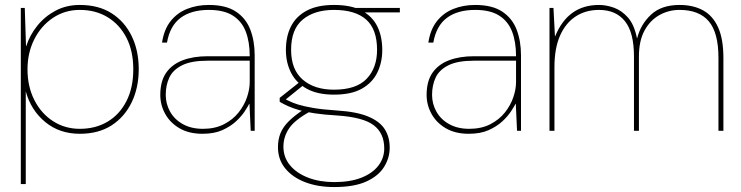

<svg xmlns="http://www.w3.org/2000/svg" viewBox="-20 -528 2992 775"><path d="M64 215V-496H80L85 -342H86Q100 -386 130.5 -424Q161 -462 204.5 -485Q248 -508 302 -508Q378 -508 430.5 -474.5Q483 -441 511.5 -382.5Q540 -324 540 -249Q540 -174 511.5 -115Q483 -56 430.5 -22Q378 12 302 12Q220 12 162.5 -35.5Q105 -83 84 -159V215ZM302 -8Q366 -8 414.5 -37Q463 -66 490.5 -120Q518 -174 518 -248Q518 -322 490.5 -375.5Q463 -429 414.5 -458.5Q366 -488 302 -488Q242 -488 194 -456Q146 -424 118.5 -369.5Q91 -315 91 -248Q91 -179 118.5 -124.5Q146 -70 194 -39Q242 -8 302 -8Z M797 12Q743 12 705 -10Q667 -32 647 -68Q627 -104 627 -145Q627 -200 650.5 -234Q674 -268 717 -284.5Q760 -301 818 -301H988Q988 -359 972 -400.5Q956 -442 920 -465Q884 -488 823 -488Q752 -488 709 -456Q666 -424 654 -356H634Q642 -409 668.5 -442.5Q695 -476 735 -492Q775 -508 823 -508Q892 -508 932.5 -481Q973 -454 990.5 -408Q1008 -362 1008 -305V0H992L987 -109H986Q981 -99 968 -79Q955 -59 933 -38.5Q911 -18 878 -3Q845 12 797 12ZM799 -8Q848 -8 884 -26.5Q920 -45 943 -74Q966 -103 977 -135.5Q988 -168 988 -197V-283H818Q752 -283 715 -264.5Q678 -246 663.5 -215Q649 -184 649 -145Q649 -109 666.5 -77.5Q684 -46 718 -27Q752 -8 799 -8Z M1329 227Q1263 227 1212 207.5Q1161 188 1131.5 152Q1102 116 1102 66Q1102 35 1112 10Q1122 -15 1145.5 -38.5Q1169 -62 1210 -89L1232 -78Q1170 -44 1147 -10Q1124 24 1124 64Q1124 107 1150.5 139Q1177 171 1223.5 189Q1270 207 1329 207Q1393 207 1438 189.5Q1483 172 1507 141Q1531 110 1531 71Q1531 10 1488.5 -22.5Q1446 -55 1339 -62Q1288 -65 1251 -70.5Q1214 -76 1188 -83.5Q1162 -91 1143 -99.5Q1124 -108 1109 -117V-133L1191 -198L1213 -191L1124 -119L1118 -133Q1132 -128 1146.5 -120.5Q1161 -113 1183.5 -106Q1206 -99 1243 -92.5Q1280 -86 1340 -82Q1420 -77 1466.5 -57.5Q1513 -38 1533 -6.5Q1553 25 1553 68Q1553 109 1530.5 145.5Q1508 182 1459 204.5Q1410 227 1329 227ZM1328 -146Q1261 -146 1218 -170Q1175 -194 1154.5 -235Q1134 -276 1134 -326Q1134 -381 1154.5 -421.5Q1175 -462 1218 -485Q1261 -508 1328 -508Q1398 -508 1440.5 -485Q1483 -462 1503 -421.5Q1523 -381 1523 -326Q1523 -276 1503 -235Q1483 -194 1440.5 -170Q1398 -146 1328 -146ZM1328 -166Q1418 -166 1460 -210Q1502 -254 1502 -327Q1502 -410 1458 -449Q1414 -488 1328 -488Q1249 -488 1202 -449Q1155 -410 1155 -327Q1155 -247 1202 -206.5Q1249 -166 1328 -166ZM1423 -478 1414 -496H1594V-478Z M1872 12Q1818 12 1780 -10Q1742 -32 1722 -68Q1702 -104 1702 -145Q1702 -200 1725.5 -234Q1749 -268 1792 -284.5Q1835 -301 1893 -301H2063Q2063 -359 2047 -400.5Q2031 -442 1995 -465Q1959 -488 1898 -488Q1827 -488 1784 -456Q1741 -424 1729 -356H1709Q1717 -409 1743.5 -442.5Q1770 -476 1810 -492Q1850 -508 1898 -508Q1967 -508 2007.5 -481Q2048 -454 2065.5 -408Q2083 -362 2083 -305V0H2067L2062 -109H2061Q2056 -99 2043 -79Q2030 -59 2008 -38.5Q1986 -18 1953 -3Q1920 12 1872 12ZM1874 -8Q1923 -8 1959 -26.5Q1995 -45 2018 -74Q2041 -103 2052 -135.5Q2063 -168 2063 -197V-283H1893Q1827 -283 1790 -264.5Q1753 -246 1738.5 -215Q1724 -184 1724 -145Q1724 -109 1741.5 -77.5Q1759 -46 1793 -27Q1827 -8 1874 -8Z M2198 0V-496H2214L2220 -382H2221Q2247 -445 2291 -476.5Q2335 -508 2398 -508Q2427 -508 2458 -497Q2489 -486 2514.5 -457.5Q2540 -429 2551 -374H2552Q2566 -430 2608 -469Q2650 -508 2723 -508Q2778 -508 2817.5 -486.5Q2857 -465 2878.5 -418Q2900 -371 2900 -293V0H2880V-295Q2880 -396 2841 -442Q2802 -488 2723 -488Q2679 -488 2641.5 -467Q2604 -446 2581.5 -404.5Q2559 -363 2559 -300V0H2539V-300Q2539 -397 2502.5 -442.5Q2466 -488 2398 -488Q2344 -488 2303.5 -461.5Q2263 -435 2240.5 -384Q2218 -333 2218 -257V0Z"/></svg>

Font: DM Sans 28pt Thin
Style: Regular
Weight: 250
Version: Version 4.004;gftools[0.9.30]